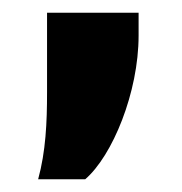

<svg xmlns="http://www.w3.org/2000/svg" viewBox="-20 -156 287 302"><path d="M40 126H114C157 89 198 -11 198 -100V-136H54V-11C54 37 52 82 40 126Z"/></svg>

Font: Kathrein 75 Bold
Style: Regular
Weight: 700
Designer: Lazydogs Typefoundry, based on Open Sans by Ascender Corporation
Foundry: Lazydogs Typefoundry
Version: Version 1.003;PS 001.003;hotconv 1.0.88;makeotf.lib2.5.64775